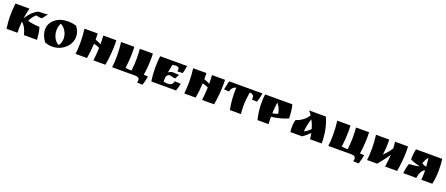

<svg xmlns="http://www.w3.org/2000/svg" viewBox="124 -1997 8336 3587"><g transform="rotate(20 4292.0 -204.0)"><path d="M570 -507H603Q667 -507 698 -522Q654 -457 613 -409H597Q546 -409 498 -425Q430 -369 389 -276Q495 -249 625 -244Q655 -168 666 0H407Q390 -74 355.5 -136.5Q321 -199 284 -222Q277 -140 277 -90Q277 -40 280 0H60Q41 -147 41 -248.5Q41 -350 56 -500H334Q304 -376 293 -292Q338 -366 387.5 -416.5Q437 -467 505 -502Q531 -507 570 -507Z M830 -3Q741 -117 741 -237Q741 -357 841 -440Q941 -523 1097 -523Q1180 -523 1262 -498Q1334 -407 1334 -303Q1334 -172 1227 -75Q1120 22 968 22Q903 22 830 -3ZM982 -436Q947 -376 947 -295Q947 -214 982.5 -145.5Q1018 -77 1080 -47Q1127 -107 1127 -186Q1127 -265 1088.5 -333Q1050 -401 982 -436Z M2064 -417Q2064 -221 2026 0H1787Q1803 -118 1808 -254Q1756 -286 1692 -293Q1686 -146 1660 0H1433Q1446 -98 1446 -234.5Q1446 -371 1428 -500H1692Q1694 -459 1694 -378Q1752 -360 1809 -329Q1809 -422 1802 -500H2062Q2064 -444 2064 -417Z M2620 0H2160Q2174 -97 2174 -229Q2174 -361 2156 -500H2420Q2422 -432 2422 -398Q2422 -229 2400 -76Q2447 -65 2522 -65Q2537 -200 2537 -303Q2537 -406 2529 -500H2789Q2791 -442 2791 -414Q2791 -246 2764 -70Q2809 -66 2849 -65Q2832 35 2804 115L2694 109Q2704 83 2704 62Q2704 0 2620 0Z M3270 -299 3364 -293Q3378 -293 3385 -294L3338 -206H3329Q3310 -206 3275 -216.5Q3240 -227 3225 -227Q3184 -227 3160 -174Q3156 -125 3154 -76Q3206 -66 3236 -66H3245Q3288 -66 3313.5 -85Q3339 -104 3350 -153L3470 -148Q3455 -62 3430 0H2939Q2919 -135 2919 -268Q2919 -401 2933 -500H3469Q3451 -392 3437 -348Q3378 -345 3329 -344Q3337 -367 3337 -387Q3337 -435 3265 -435Q3238 -435 3205 -429Q3183 -334 3171 -262Q3211 -299 3270 -299Z M4225 -417Q4225 -221 4187 0H3948Q3964 -118 3969 -254Q3917 -286 3853 -293Q3847 -146 3821 0H3594Q3607 -98 3607 -234.5Q3607 -371 3589 -500H3853Q3855 -459 3855 -378Q3913 -360 3970 -329Q3970 -422 3963 -500H4223Q4225 -444 4225 -417Z M4738 -435Q4712 -277 4712 -177Q4712 -77 4720 0H4502Q4468 -159 4468 -342Q4468 -373 4470 -435Q4385 -410 4366 -320L4267 -326L4303 -500H4968Q4948 -390 4922 -320L4821 -326Q4825 -342 4825 -358Q4825 -397 4801 -416Q4777 -435 4738 -435Z M5265 -125Q5265 -68 5270 0H5050Q5009 -159 5009 -338Q5009 -429 5020 -500H5562Q5591 -387 5594 -231Q5446 -165 5265 -145ZM5266 -214Q5330 -222 5373 -246Q5357 -352 5287 -434Q5271 -335 5266 -214Z M6326 -8V0H6094Q6090 -57 6077 -118Q6015 -55 5937 0H5704Q5697 -41 5697 -108.5Q5697 -176 5717 -244Q5789 -265 5855.5 -315Q5922 -365 5952 -423Q5925 -465 5895 -500H6227Q6326 -285 6326 -8ZM6059 -191Q6033 -280 5991 -359Q5944 -221 5937 -98Q6009 -135 6059 -191Z M6918 0H6458Q6472 -97 6472 -229Q6472 -361 6454 -500H6718Q6720 -432 6720 -398Q6720 -229 6698 -76Q6745 -65 6820 -65Q6835 -200 6835 -303Q6835 -406 6827 -500H7087Q7089 -442 7089 -414Q7089 -246 7062 -70Q7107 -66 7147 -65Q7130 35 7102 115L6992 109Q7002 83 7002 62Q7002 0 6918 0Z M7229 0Q7242 -100 7242 -236.5Q7242 -373 7224 -500H7488Q7489 -482 7489 -404Q7489 -326 7471 -197Q7551 -270 7614 -369Q7613 -431 7603 -500H7862Q7864 -440 7864 -410Q7864 -216 7826 0H7587Q7607 -134 7613 -242Q7557 -155 7429 0Z M7997 -321Q7997 -400 8019 -500H8541Q8555 -394 8555 -269.5Q8555 -145 8526 0H8308Q8314 -70 8314 -121.5Q8314 -173 8313 -190Q8228 -154 8207 0H7949Q7957 -113 7990 -197Q8108 -202 8197 -225Q8081 -249 7997 -292ZM8292 -433Q8239 -365 8221 -299Q8255 -268 8310 -260Q8304 -345 8292 -433Z"/></g></svg>

Font: Ruslan Display
Style: Regular
Weight: 400
Version: Version 1.000